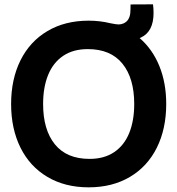

<svg xmlns="http://www.w3.org/2000/svg" viewBox="-20 -828 798 864"><path d="M728 -360Q728 -248.5 685.8 -163.5Q643.5 -78.5 564.5 -31.8Q485.5 15 379 15Q272.5 15 193.5 -31.8Q114.5 -78.5 72.2 -163.5Q30 -248.5 30 -360Q30 -471.5 72.2 -556.5Q114.5 -641.5 193.5 -688.2Q272.5 -735 379 -735Q429.5 -735 476.5 -723.5Q503 -718 513.5 -718Q525 -718 535.5 -722.5Q551 -729.5 558 -742.2Q565 -755 566.2 -769Q567.5 -783 567.5 -808L668.5 -808.5Q671 -791 671 -769.5Q671 -685.5 614 -659L608.5 -656.5Q666 -607 697 -531Q728 -455 728 -360ZM584 -360Q584 -476 531 -541.5Q478 -607 375 -607Q309 -607 264 -576.5Q219 -546 196.5 -490.5Q174 -435 174 -360Q174 -244 227 -178.5Q280 -113 383 -113Q449 -113 494 -143.5Q539 -174 561.5 -229.5Q584 -285 584 -360Z"/></svg>

Font: Hauora ExtraBold
Style: Regular
Weight: 800
Designer: Wayne Shih
Foundry: WCYS
Version: Version 1.001